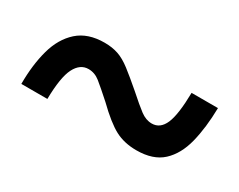

<svg xmlns="http://www.w3.org/2000/svg" viewBox="-41 -596 597 479"><g transform="rotate(30 257.5 -356.5)"><path d="M30 -260Q30 -315 42 -358.5Q54 -402 82.5 -427.5Q111 -453 159 -453Q181 -453 198.5 -447Q216 -441 235.5 -426Q255 -411 284 -386Q312 -361 328 -349Q344 -337 361 -337Q385 -337 396.5 -363.5Q408 -390 409 -453H485Q484 -396 473 -352.5Q462 -309 435.5 -284.5Q409 -260 361 -260Q326 -260 299.5 -274Q273 -288 234 -326Q205 -352 190 -364Q175 -376 157 -376Q133 -376 119.5 -349.5Q106 -323 105 -260Z"/></g></svg>

Font: Noto Serif Ethiopic SemiCondensed ExtraBold
Style: Regular
Weight: 800
Width: 4
Designer: Monotype Design Team
Foundry: Monotype Imaging Inc.
Version: Version 2.102; ttfautohint (v1.8.4.7-5d5b)